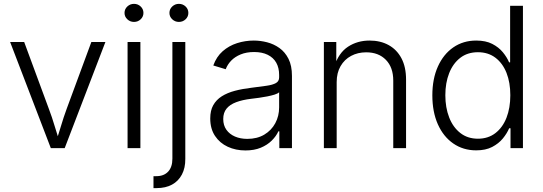

<svg xmlns="http://www.w3.org/2000/svg" viewBox="-20 -757 2773 981"><path d="M239.7 0 31.7 -542.5H103.5L229 -202.6Q246.1 -157.7 259.3 -112.8Q272.5 -67.9 286.6 -24.9H264.2Q278.3 -67.9 291.5 -112.8Q304.7 -157.7 321.3 -202.6L446.8 -542.5H518.6L310.5 0Z M631.8 0V-542.5H697.3V0ZM664.6 -645Q645 -645 630.6 -658.4Q616.2 -671.9 616.2 -690.9Q616.2 -710.4 630.6 -723.9Q645 -737.3 664.6 -737.3Q684.6 -737.3 698.7 -723.9Q712.9 -710.4 712.9 -690.9Q712.9 -671.9 698.7 -658.4Q684.6 -645 664.6 -645Z M860.8 -542.5H926.8V54.7Q927.2 101.1 909.4 134.8Q891.6 168.5 858.9 186.3Q826.2 204.1 780.3 204.1H764.2V143.1H778.8Q817.4 143.1 839.1 119.9Q860.8 96.7 860.8 53.7ZM894 -645Q874.5 -645 860.1 -658.4Q845.7 -671.9 845.7 -690.9Q845.7 -710.4 860.1 -723.9Q874.5 -737.3 894 -737.3Q914.1 -737.3 928.2 -723.9Q942.4 -710.4 942.4 -690.9Q942.4 -671.9 928.2 -658.4Q914.1 -645 894 -645Z M1233.9 11.7Q1184.6 11.7 1143.8 -7.1Q1103 -25.9 1078.6 -62.5Q1054.2 -99.1 1054.2 -151.9Q1054.2 -192.4 1069.6 -219.7Q1085 -247.1 1113 -264.9Q1141.1 -282.7 1179.7 -293Q1218.3 -303.2 1264.6 -308.6Q1310.1 -314.5 1341.6 -318.8Q1373 -323.2 1389.6 -332.5Q1406.2 -341.8 1406.2 -361.8V-374Q1406.2 -410.6 1391.4 -436.8Q1376.5 -462.9 1347.7 -477.1Q1318.8 -491.2 1278.3 -491.2Q1239.3 -491.2 1209.7 -479Q1180.2 -466.8 1161.1 -447Q1142.1 -427.2 1133.3 -403.3L1069.8 -422.4Q1085.9 -467.3 1117.9 -495.4Q1149.9 -523.4 1191.4 -536.6Q1232.9 -549.8 1276.9 -549.8Q1310.1 -549.8 1344.5 -541Q1378.9 -532.2 1407.7 -511.7Q1436.5 -491.2 1454.1 -456.3Q1471.7 -421.4 1471.7 -369.1V0H1407.2V-85.9H1402.3Q1391.1 -61 1368.4 -38.6Q1345.7 -16.1 1312.3 -2.2Q1278.8 11.7 1233.9 11.7ZM1243.7 -47.4Q1293.9 -47.4 1330.3 -69.1Q1366.7 -90.8 1386.5 -127.4Q1406.2 -164.1 1406.2 -208.5V-285.6Q1399.4 -278.8 1383.1 -273.7Q1366.7 -268.6 1345.7 -264.4Q1324.7 -260.3 1303.2 -257.3Q1281.7 -254.4 1264.6 -252.4Q1219.2 -247.1 1186.8 -234.9Q1154.3 -222.7 1137.5 -201.9Q1120.6 -181.2 1120.6 -148.9Q1120.6 -116.7 1136.7 -94Q1152.8 -71.3 1180.7 -59.3Q1208.5 -47.4 1243.7 -47.4Z M1700.2 -337.4V0H1634.8V-542.5H1698.2V-416H1687.5Q1710 -486.8 1758.1 -518.3Q1806.2 -549.8 1868.2 -549.8Q1923.3 -549.8 1965.3 -526.9Q2007.3 -503.9 2031 -459.5Q2054.7 -415 2054.7 -350.1V0H1989.3V-345.2Q1989.3 -412.6 1951.7 -451.2Q1914.1 -489.7 1851.1 -489.7Q1808.1 -489.7 1773.9 -471.4Q1739.7 -453.1 1720 -418.9Q1700.2 -384.8 1700.2 -337.4Z M2413.1 11.2Q2346.7 11.2 2295.9 -23.9Q2245.1 -59.1 2217 -122.3Q2189 -185.5 2189 -270Q2189 -354 2217.3 -417Q2245.6 -480 2296.1 -514.9Q2346.7 -549.8 2413.1 -549.8Q2461.9 -549.8 2495.1 -532.7Q2528.3 -515.6 2549.3 -490Q2570.3 -464.4 2581.1 -438.5H2586.4V-727.5H2651.9V0H2588.4V-101.6H2581.5Q2570.3 -75.2 2549.1 -49.3Q2527.8 -23.4 2494.6 -6.1Q2461.4 11.2 2413.1 11.2ZM2421.9 -48.3Q2474.1 -48.3 2511.2 -76.9Q2548.3 -105.5 2567.9 -155.5Q2587.4 -205.6 2587.4 -270.5Q2587.4 -335.4 2567.9 -384.8Q2548.3 -434.1 2511.2 -462.2Q2474.1 -490.2 2421.9 -490.2Q2368.7 -490.2 2331.5 -461.4Q2294.4 -432.6 2274.9 -383.1Q2255.4 -333.5 2255.4 -270.5Q2255.4 -207.5 2274.9 -157.2Q2294.4 -106.9 2331.8 -77.6Q2369.1 -48.3 2421.9 -48.3Z"/></svg>

Font: Inter 16pt Light
Style: Regular
Weight: 300
Version: Version 4.001;git-66647c0bb